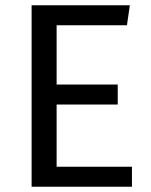

<svg xmlns="http://www.w3.org/2000/svg" viewBox="-20 -709 575 729"><path d="M462 -613H195V-388H427V-312H195V-76H481V0H100V-689H473Z"/></svg>

Font: Statis Sans
Style: Regular
Weight: 400
Designer: bBox Type GmbH
Foundry: bBox Type GmbH
Version: Version 1.000